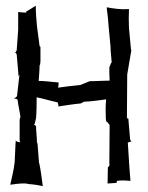

<svg xmlns="http://www.w3.org/2000/svg" viewBox="-20 -618 505 655"><path d="M15 12H16C30 10 51 7 68 8L79 10C95 11 112 14 126 17C123 -7 119 -37 114 -61L113 -62V-64L108 -128C107 -129 106 -132 107 -132L106 -133C106 -150 103 -170 103 -188C101.5 -189.5 98.1 -192 96 -192C97 -194 99 -196 99 -198L103 -215C105 -238 105 -264 105 -286C127 -282 151 -274 176 -269C178 -266 180 -258 179 -255H180C202 -258 230 -263 255 -265L267 -271C293 -272 319 -276 342 -279C340 -259 340 -234 341 -213C341 -212 343 -205 342 -205V-204C343 -204 345 -202 346 -202L353 -193C353 -192 354 -192 354 -191L353 -60C353 -59 353 -56 354 -54C353 -53 350 -50 350 -49L348 -47C348 -29 347 -11 347 8C357 8 367 6 377 6L378 5C378 4 379 1 379 -1C380 -1 385 -1 386 -2C399 -3 413 -2 425 -1V-2C424 -22 421 -45 420 -67V-69C419 -90 417 -113 416 -132C417 -131 427 -136 429 -136C428 -137 425 -139 424 -141L418 -211V-213L417 -214C417 -213 415 -214 415 -214C415 -215 414 -215 413 -215V-218L414 -364L428 -446H429L427 -448L420 -522C419 -543 419 -566 420 -586L419 -587C392 -585 366 -589 345 -593L344 -592C346 -574 349 -554 350 -534L357 -460C357 -442 360 -422 361 -405C360 -405 357 -400 357 -398C356 -395 353 -390 353 -387C353 -372 353 -358 354 -343H353C331 -343 309 -341 286 -341C275 -337 265 -332 254 -328C229 -326 201 -322 178 -319C179 -322 180 -329 180 -333L179 -337C157 -338 135 -342 112 -342C113 -359 115 -378 115 -395L116 -396C116 -398 117 -399 118 -400C117 -400 117 -403 117 -403V-404L118 -407V-458C117 -458 116 -460 115 -461L106 -530C104 -552 102 -577 102 -598H101C92 -593 82 -585 70 -579L69 -575C60 -575 52 -576 43 -577H42V-516L37 -447C37 -445 33 -439 31 -439C33 -439 37 -434 37 -432L43 -362V-358C44.5 -358 44.1 -362 47 -362L46 -360L38 -290C36 -287 31 -283 28 -283V-282C31 -282 37 -281 40 -278C42 -258 48 -235 50 -217H49C48 -217 47 -210 47 -207V-140C47 -138 48 -134 49 -132C47 -133 43 -134 41 -134C39 -134 35 -137 34 -138H33C34 -136 34 -131 33 -129L30 -64C27 -38 20 -10 15 12Z"/></svg>

Font: Charger Mayhem
Style: Regular
Weight: 400
Designer: Jasper
Foundry: Cannot Into Space Fonts
Version: Version 0.98